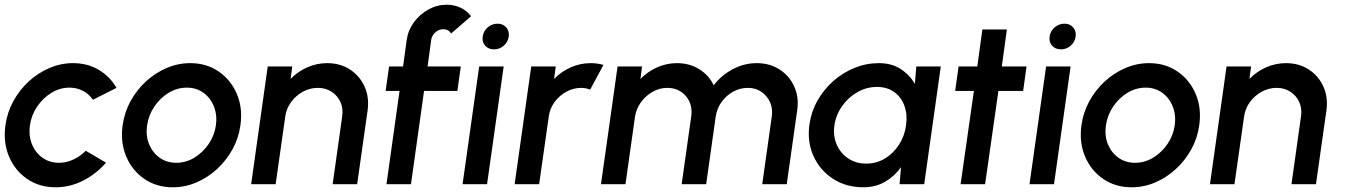

<svg xmlns="http://www.w3.org/2000/svg" viewBox="-28 -782 5716 815"><path d="M336 -142 422 -91.5Q381 -44 325.2 -15.5Q269.5 13 208 13Q139 13 87.2 -22.5Q35.5 -58 10.2 -117.8Q-15 -177.5 -5 -250Q2.5 -305 28.8 -352.8Q55 -400.5 94.5 -436.8Q134 -473 182.2 -493.5Q230.5 -514 282 -514Q343.5 -514 391.2 -485.5Q439 -457 466.5 -409L366.5 -358.5Q349.5 -383.5 323.2 -396.8Q297 -410 267.5 -410Q226 -410 190 -387.8Q154 -365.5 129.5 -329.2Q105 -293 99 -250Q93 -207 107.2 -171Q121.5 -135 151.5 -113Q181.5 -91 222.5 -91Q254 -91 283.8 -105Q313.5 -119 336 -142Z M705.5 13Q636.5 13 584.8 -22.5Q533 -58 507.8 -117.8Q482.5 -177.5 492.5 -250Q500 -305 526.2 -352.8Q552.5 -400.5 592 -436.8Q631.5 -473 679.8 -493.5Q728 -514 779.5 -514Q848.5 -514 900.2 -478.5Q952 -443 977.5 -383Q1003 -323 992.5 -250Q985 -195.5 958.8 -148Q932.5 -100.5 893 -64.2Q853.5 -28 805.5 -7.5Q757.5 13 705.5 13ZM720 -91Q761.5 -91 797.5 -113Q833.5 -135 858 -171.2Q882.5 -207.5 888.5 -250Q894.5 -293.5 880 -330Q865.5 -366.5 835.5 -388.2Q805.5 -410 765 -410Q724 -410 687.8 -388Q651.5 -366 627 -329.5Q602.5 -293 596.5 -250Q590 -205.5 605 -169.5Q620 -133.5 650 -112.2Q680 -91 720 -91Z M1532.5 -314 1488 0H1384L1424.5 -288Q1429.5 -321.5 1417 -349Q1404.5 -376.5 1379.2 -392.8Q1354 -409 1321 -409Q1287.5 -409 1257.8 -392.8Q1228 -376.5 1207.8 -349Q1187.5 -321.5 1183 -288L1142 0H1038L1108.5 -500H1212.5L1205.5 -447Q1235.5 -478 1276 -496Q1316.5 -514 1360.5 -514Q1416 -514 1457.5 -487Q1499 -460 1519.5 -414.5Q1540 -369 1532.5 -314Z M1802.5 -613.5 1787 -500H1928L1913.5 -396H1772L1716.5 0H1612.5L1668 -396H1609L1623.5 -500H1683L1698.5 -613.5Q1704.5 -654.5 1729.5 -688.2Q1754.5 -722 1791 -742Q1827.5 -762 1869 -762Q1898.5 -762 1925.5 -750Q1952.5 -738 1971.5 -713L1886.5 -639.5Q1877 -658 1853.5 -658Q1835 -658 1820.2 -645Q1805.5 -632 1802.5 -613.5ZM2006 -500H2110L2039.5 0H1935.5ZM2069 -572.5Q2045.5 -572.5 2031.5 -588Q2017.5 -603.5 2021 -627Q2024 -650 2042.2 -665.8Q2060.5 -681.5 2084 -681.5Q2107 -681.5 2120.8 -665.8Q2134.5 -650 2131.5 -627Q2128 -603.5 2110.2 -588Q2092.5 -572.5 2069 -572.5Z M2156.5 0 2227 -500H2331L2324 -447Q2354 -478 2394.5 -496Q2435 -514 2479 -514Q2507 -514 2533.5 -506.5L2477 -401.5Q2458.5 -409 2439.5 -409Q2406 -409 2376.2 -392.8Q2346.5 -376.5 2326.2 -349Q2306 -321.5 2301.5 -288L2260.5 0Z M2523 0 2593.5 -500H2697.5L2690.5 -447Q2721 -478 2761.2 -496Q2801.5 -514 2845.5 -514Q2899 -514 2940.2 -488.2Q2981.5 -462.5 3001.5 -420Q3034 -462.5 3082.2 -488.2Q3130.5 -514 3184 -514Q3239.5 -514 3281.2 -487Q3323 -460 3343.5 -414.5Q3364 -369 3356 -314L3311.5 0H3207.5L3248 -287Q3253 -320 3240.8 -347.8Q3228.5 -375.5 3204 -392.2Q3179.5 -409 3146.5 -409Q3113.5 -409 3084.2 -393Q3055 -377 3035 -349.2Q3015 -321.5 3010 -287L2969.5 0H2865.5L2906 -287Q2913.5 -339 2883.5 -374Q2853.5 -409 2804 -409Q2771.5 -409 2742 -392.2Q2712.5 -375.5 2692.5 -347.8Q2672.5 -320 2667.5 -287L2627 0Z M3861.5 -500H3965.5L3895 0H3790.5L3796.5 -72.5Q3769.5 -34 3729 -10.5Q3688.5 13 3637 13Q3563.5 13 3508 -23Q3452.5 -59 3425 -119.8Q3397.5 -180.5 3408 -254.5Q3415.5 -308 3442.2 -355.2Q3469 -402.5 3509.2 -438Q3549.5 -473.5 3599.2 -493.8Q3649 -514 3702.5 -514Q3757 -514 3795 -489.2Q3833 -464.5 3855.5 -426ZM3648.5 -87.5Q3692.5 -87.5 3728.5 -109.2Q3764.5 -131 3788.2 -168Q3812 -205 3818 -250Q3824.5 -295.5 3811.2 -332.5Q3798 -369.5 3768 -391.2Q3738 -413 3694.5 -413Q3650.5 -413 3611.8 -391Q3573 -369 3546.8 -332Q3520.5 -295 3514 -250Q3507.5 -204.5 3524 -167.5Q3540.5 -130.5 3573.2 -109Q3606 -87.5 3648.5 -87.5Z M4315 -396H4210L4153.5 0H4049.5L4106 -396H4026.5L4041 -500H4120.5L4142 -657H4246L4224.5 -500H4329.5Z M4412.5 -500H4516.5L4446 0H4342ZM4475.5 -572.5Q4452 -572.5 4438 -588Q4424 -603.5 4427.5 -627Q4430.5 -650 4448.8 -665.8Q4467 -681.5 4490.5 -681.5Q4513.5 -681.5 4527.2 -665.8Q4541 -650 4538 -627Q4534.5 -603.5 4516.8 -588Q4499 -572.5 4475.5 -572.5Z M4775.5 13Q4706.5 13 4654.8 -22.5Q4603 -58 4577.8 -117.8Q4552.5 -177.5 4562.5 -250Q4570 -305 4596.2 -352.8Q4622.5 -400.5 4662 -436.8Q4701.5 -473 4749.8 -493.5Q4798 -514 4849.5 -514Q4918.5 -514 4970.2 -478.5Q5022 -443 5047.5 -383Q5073 -323 5062.5 -250Q5055 -195.5 5028.8 -148Q5002.5 -100.5 4963 -64.2Q4923.5 -28 4875.5 -7.5Q4827.5 13 4775.5 13ZM4790 -91Q4831.5 -91 4867.5 -113Q4903.5 -135 4928 -171.2Q4952.5 -207.5 4958.5 -250Q4964.5 -293.5 4950 -330Q4935.5 -366.5 4905.5 -388.2Q4875.5 -410 4835 -410Q4794 -410 4757.8 -388Q4721.5 -366 4697 -329.5Q4672.5 -293 4666.5 -250Q4660 -205.5 4675 -169.5Q4690 -133.5 4720 -112.2Q4750 -91 4790 -91Z M5602.5 -314 5558 0H5454L5494.5 -288Q5499.5 -321.5 5487 -349Q5474.5 -376.5 5449.2 -392.8Q5424 -409 5391 -409Q5357.5 -409 5327.8 -392.8Q5298 -376.5 5277.8 -349Q5257.5 -321.5 5253 -288L5212 0H5108L5178.5 -500H5282.5L5275.5 -447Q5305.5 -478 5346 -496Q5386.5 -514 5430.5 -514Q5486 -514 5527.5 -487Q5569 -460 5589.5 -414.5Q5610 -369 5602.5 -314Z"/></svg>

Font: Urbanist SemiBold
Style: Italic
Weight: 600
Italic angle: -8°
Designer: Corey Hu
Foundry: Corey Hu
Version: Version 1.321; ttfautohint (v1.8.4.7-5d5b)